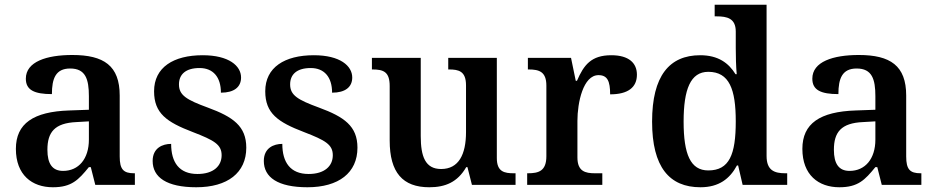

<svg xmlns="http://www.w3.org/2000/svg" viewBox="-20 -780 3944 810"><path d="M203 10C282 10 311 -21 355 -75H363L382 0H549V-49H546C501 -49 485 -65 485 -120V-377C485 -503 418 -548 285 -548C177 -548 89 -520 89 -448C89 -400 125 -383 199 -383C199 -449 215 -491 276 -491C341 -491 355 -446 355 -374V-317L272 -314C121 -309 47 -259 47 -152C47 -42 115 10 203 10ZM246 -59C201 -59 180 -89 180 -148C180 -222 210 -261 303 -265L355 -268V-191C355 -110 312 -59 246 -59Z M808 10C940 10 1019 -51 1019 -157C1019 -248 963 -287 857 -326C767 -359 735 -378 735 -424C735 -466 763 -493 822 -493C879 -493 912 -455 912 -389C968 -389 997 -413 997 -453C997 -502 946 -547 835 -547C712 -547 630 -496 630 -395C630 -302 683 -265 793 -223C884 -188 915 -170 915 -125C915 -80 881 -46 813 -46C736 -46 702 -95 702 -173C666 -173 624 -156 624 -101C624 -32 683 10 808 10Z M1277 10C1409 10 1488 -51 1488 -157C1488 -248 1432 -287 1326 -326C1236 -359 1204 -378 1204 -424C1204 -466 1232 -493 1291 -493C1348 -493 1381 -455 1381 -389C1437 -389 1466 -413 1466 -453C1466 -502 1415 -547 1304 -547C1181 -547 1099 -496 1099 -395C1099 -302 1152 -265 1262 -223C1353 -188 1384 -170 1384 -125C1384 -80 1350 -46 1282 -46C1205 -46 1171 -95 1171 -173C1135 -173 1093 -156 1093 -101C1093 -32 1152 10 1277 10Z M1791 10C1858 10 1910 -11 1947 -75H1952L1971 0H2155V-49H2148C2108 -49 2076 -55 2076 -113V-536H1871V-487H1874C1915 -487 1946 -480 1946 -420V-223C1946 -128 1915 -67 1841 -67C1774 -67 1755 -120 1755 -206V-536H1549V-487H1552C1599 -487 1624 -476 1624 -417V-187C1624 -52 1679 10 1791 10Z M2204 0H2521V-49H2490C2449 -49 2416 -57 2416 -116V-270C2416 -347 2440 -463 2505 -463C2543 -463 2554 -437 2554 -382C2629 -382 2667 -411 2667 -465C2667 -514 2633 -547 2559 -547C2474 -547 2443 -506 2414 -439H2409L2389 -536H2207V-487H2210C2254 -487 2285 -478 2285 -419V-121C2285 -58 2252 -49 2207 -49H2204Z M2935 10C3013 10 3059 -26 3089 -82H3094L3113 0H3301V-49H3293C3247 -49 3214 -61 3214 -122V-760H2995V-711H3003C3047 -711 3084 -703 3084 -647V-578C3084 -544 3085 -499 3088 -467H3083C3054 -514 3010 -547 2934 -547C2804 -547 2731 -460 2731 -267C2731 -75 2804 10 2935 10ZM2968 -61C2893 -61 2864 -129 2864 -267C2864 -403 2893 -477 2968 -477C3057 -477 3084 -403 3084 -268C3084 -128 3057 -61 2968 -61Z M3521 10C3600 10 3629 -21 3673 -75H3681L3700 0H3867V-49H3864C3819 -49 3803 -65 3803 -120V-377C3803 -503 3736 -548 3603 -548C3495 -548 3407 -520 3407 -448C3407 -400 3443 -383 3517 -383C3517 -449 3533 -491 3594 -491C3659 -491 3673 -446 3673 -374V-317L3590 -314C3439 -309 3365 -259 3365 -152C3365 -42 3433 10 3521 10ZM3564 -59C3519 -59 3498 -89 3498 -148C3498 -222 3528 -261 3621 -265L3673 -268V-191C3673 -110 3630 -59 3564 -59Z"/></svg>

Font: Noto Serif Georgian SemiBold
Style: Regular
Weight: 600
Designer: Monotype Design Team, Akaki Razmadze
Foundry: Google LLC
Version: Version 2.003